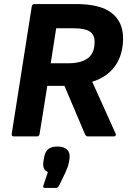

<svg xmlns="http://www.w3.org/2000/svg" viewBox="-20 -675 645 950"><path d="M49 0Q36 0 38 -13L137 -642Q139 -655 151 -655H355Q477 -655 533 -610.5Q589 -566 589 -486Q589 -404 549.5 -348.5Q510 -293 437 -271V-269L552 -14Q555 -9 552 -4.5Q549 0 542 0H415Q405 0 400 -12L299 -250H214L176 -13Q174 0 163 0ZM231 -362H319Q380 -362 414 -386.5Q448 -411 448 -468Q448 -504 423.5 -519.5Q399 -535 347 -535H258ZM203 255Q190 255 195 242L217 176Q188 165 195 123L198 105Q203 75 219 62.5Q235 50 264 50Q296 50 312 65.5Q328 81 324 109L321 128Q318 142 314 153.5Q310 165 303 180L273 242Q266 255 257 255Z"/></svg>

Font: Sofia Sans ExtraBold
Style: Italic
Weight: 800
Italic angle: -9°
Designer: Botio Nikoltchev, Ani Petrova
Foundry: lettersoup
Version: Version 4.100; ttfautohint (v1.8.4.7-5d5b)